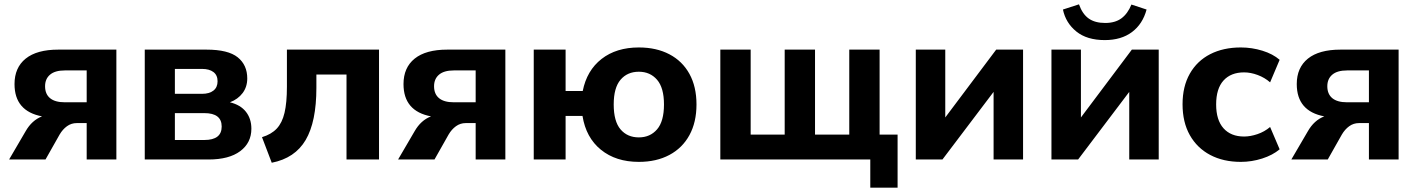

<svg xmlns="http://www.w3.org/2000/svg" viewBox="-20 -736 6539 886"><path d="M22 0 98 -130Q127 -181 174 -199Q47 -223 47 -348Q47 -424 98.5 -465.5Q150 -507 249 -507H517V0H380V-168H334Q309 -168 289 -153.5Q269 -139 255 -115L190 0ZM279 -264H380V-411H279Q234 -411 211 -391.5Q188 -372 188 -338Q188 -302 211 -283Q234 -264 279 -264Z M648 0V-507H933Q1033 -507 1077 -471.5Q1121 -436 1121 -374Q1121 -335 1099.5 -306.5Q1078 -278 1041 -264Q1090 -252 1115 -220Q1140 -188 1140 -142Q1140 -77 1088.5 -38.5Q1037 0 942 0ZM787 -303H912Q946 -303 965 -318Q984 -333 984 -361Q984 -389 965 -403.5Q946 -418 912 -418H787ZM787 -90H923Q1003 -90 1003 -152Q1003 -214 923 -214H787Z M1234 15 1189 -103Q1232 -116 1257 -142.5Q1282 -169 1293 -215.5Q1304 -262 1304 -336V-507H1729V0H1579V-392H1440V-331Q1440 -174 1390.5 -90Q1341 -6 1234 15Z M1817 0 1893 -130Q1922 -181 1969 -199Q1842 -223 1842 -348Q1842 -424 1893.5 -465.5Q1945 -507 2044 -507H2312V0H2175V-168H2129Q2104 -168 2084 -153.5Q2064 -139 2050 -115L1985 0ZM2074 -264H2175V-411H2074Q2029 -411 2006 -391.5Q1983 -372 1983 -338Q1983 -302 2006 -283Q2029 -264 2074 -264Z M2928 11Q2822 11 2753 -45Q2684 -101 2668 -201H2590V0H2443V-507H2590V-316H2669Q2688 -411 2756 -464Q2824 -517 2928 -517Q3009 -517 3069 -485.5Q3129 -454 3161.5 -395Q3194 -336 3194 -254Q3194 -172 3161.5 -112.5Q3129 -53 3069 -21Q3009 11 2928 11ZM2928 -102Q2980 -102 3012 -139Q3044 -176 3044 -254Q3044 -331 3012 -368Q2980 -405 2928 -405Q2875 -405 2843.5 -368Q2812 -331 2812 -254Q2812 -176 2843.5 -139Q2875 -102 2928 -102Z M3996 130V0H3304V-507H3444V-115H3601V-507H3741V-115H3899V-507H4039V-115H4122V130Z M4206 0V-507H4342V-194L4577 -507H4701V0H4565V-312L4329 0Z M4832 0V-507H4968V-194L5203 -507H5327V0H5191V-312L4955 0ZM5078 -551Q4996 -551 4947 -590.5Q4898 -630 4885 -692L4959 -716Q4975 -671 5004 -650.5Q5033 -630 5080 -630Q5126 -630 5155 -651.5Q5184 -673 5201 -715L5271 -692Q5253 -625 5203.5 -588Q5154 -551 5078 -551Z M5706 11Q5625 11 5564.5 -21Q5504 -53 5470.5 -112.5Q5437 -172 5437 -255Q5437 -337 5470.5 -396Q5504 -455 5564.5 -486Q5625 -517 5706 -517Q5757 -517 5805.5 -502Q5854 -487 5885 -460L5841 -356Q5816 -378 5783.5 -390Q5751 -402 5721 -402Q5660 -402 5626 -364.5Q5592 -327 5592 -254Q5592 -182 5626 -144Q5660 -106 5721 -106Q5750 -106 5782.5 -117Q5815 -128 5841 -150L5885 -47Q5853 -20 5804.5 -4.5Q5756 11 5706 11Z M5939 0 6015 -130Q6044 -181 6091 -199Q5964 -223 5964 -348Q5964 -424 6015.5 -465.5Q6067 -507 6166 -507H6434V0H6297V-168H6251Q6226 -168 6206 -153.5Q6186 -139 6172 -115L6107 0ZM6196 -264H6297V-411H6196Q6151 -411 6128 -391.5Q6105 -372 6105 -338Q6105 -302 6128 -283Q6151 -264 6196 -264Z"/></svg>

Font: Mulish ExtraBold
Style: Regular
Weight: 800
Designer: Vernon Adams
Foundry: Vernon Adams
Version: Version 3.603; ttfautohint (v1.8.3)